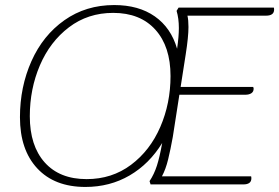

<svg xmlns="http://www.w3.org/2000/svg" viewBox="-20 -730 1105 760"><path d="M59 -266Q59 -386 104.5 -488Q150 -590 235 -650Q320 -710 432 -710Q529 -710 593 -665Q657 -620 681 -537Q688 -586 688 -619Q688 -657 679 -687L687 -700H1064Q1065 -697 1065 -692Q1065 -668 1033 -668H722Q726 -651 726 -623Q726 -584 715 -514L695 -386H982Q984 -382 984 -379Q984 -367 975 -361Q966 -355 951 -355H690L664 -188Q655 -138 645.5 -99Q636 -60 621 -32H974Q975 -29 975 -24Q975 0 943 0H576L572 -13Q590 -40 601 -74Q612 -108 622 -164Q571 -81 493 -35.5Q415 10 318 10Q196 10 127.5 -63.5Q59 -137 59 -266ZM655 -429Q655 -546 595 -612.5Q535 -679 428 -679Q328 -679 253 -622Q178 -565 138 -471.5Q98 -378 98 -270Q98 -153 157 -87Q216 -21 323 -21Q423 -21 498.5 -77.5Q574 -134 614.5 -227.5Q655 -321 655 -429Z"/></svg>

Font: Thasadith
Style: Italic
Weight: 400
Italic angle: -9°
Designer: Cadson Demak Co.,Ltd.
Foundry: Cadson Demak Co.,Ltd.
Version: Version 1.000; ttfautohint (v1.6)